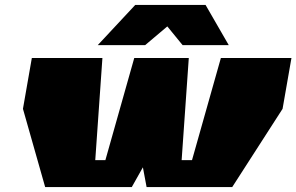

<svg xmlns="http://www.w3.org/2000/svg" viewBox="-20 -758 1201 778"><path d="M376 -575 528 -738H813L907 -575H720L658 -651L568 -575ZM163 0 73 -317 109 -523H395L366 -109H407L524 -523H745L716 -109H758L875 -523H1161L1125 -317L921 0H574L559 -80L514 0Z"/></svg>

Font: Tomorrow ExtraBold
Style: Italic
Weight: 800
Italic angle: -10°
Designer: Tony de Marco, Monica Rizzolli
Foundry: Just in Type
Version: Version 2.002